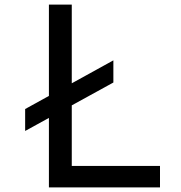

<svg xmlns="http://www.w3.org/2000/svg" viewBox="-20 -820 790 840"><path d="M90 -247V-343L476 -556V-459ZM194 0V-800H294V-94H680V0Z"/></svg>

Font: Martian Mono SemiExpanded Light
Style: Regular
Weight: 300
Width: 6
Monospace: yes
Designer: Roman Shamin
Foundry: Evil Martians
Version: Version 0.930